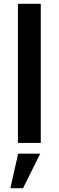

<svg xmlns="http://www.w3.org/2000/svg" viewBox="-20 -757 311 1017"><path d="M75 0V-737H196V0ZM35 240 76 57H193L102 240Z"/></svg>

Font: Tomorrow Medium
Style: Regular
Weight: 500
Designer: Tony de Marco, Monica Rizzolli
Foundry: Just in Type
Version: Version 2.002